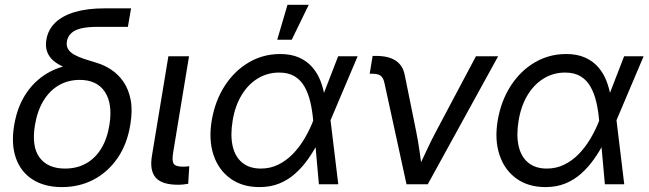

<svg xmlns="http://www.w3.org/2000/svg" viewBox="-20 -762 2682 794"><path d="M236.3 11.7Q164.6 11.7 115.5 -19.3Q66.4 -50.3 45.9 -107.9Q25.4 -165.5 38.6 -244.1Q51.8 -323.7 91.3 -380.4Q130.9 -437 189.9 -467Q249 -497.1 320.3 -497.1L314.5 -463.9Q276.9 -471.7 248 -483.4Q219.2 -495.1 200.7 -511.2Q182.1 -527.3 174.6 -549.1Q167 -570.8 171.9 -598.6Q178.7 -639.2 208.3 -668Q237.8 -696.8 289.3 -712.2Q340.8 -727.5 413.1 -727.5H522L508.8 -650.9H380.4Q340.8 -650.9 314.5 -644.3Q288.1 -637.7 274.2 -624.3Q260.3 -610.8 256.8 -591.8Q253.4 -572.8 261.5 -559.3Q269.5 -545.9 286.6 -536.1Q303.7 -526.4 327.6 -518.6Q351.6 -510.7 380.4 -502Q411.6 -492.7 440.7 -473.4Q469.7 -454.1 490.7 -423.6Q511.7 -393.1 520.3 -349.4Q528.8 -305.7 519 -247.1Q506.3 -167 466.6 -108.9Q426.8 -50.8 367.7 -19.5Q308.6 11.7 236.3 11.7ZM249 -64.9Q297.4 -64.9 335.2 -85.7Q373 -106.4 398.2 -147Q423.3 -187.5 432.6 -246.1Q446.3 -333 413.6 -382.3Q380.9 -431.6 309.6 -431.6Q262.2 -431.6 223.9 -409.7Q185.5 -387.7 159.9 -345.7Q134.3 -303.7 124.5 -244.6Q109.9 -156.2 143.6 -110.6Q177.2 -64.9 249 -64.9Z M716.3 2Q649.4 2 623.8 -27.6Q598.1 -57.1 608.4 -118.2L676.3 -529.3H761.7L696.3 -132.8Q690.4 -98.1 698 -85.4Q705.6 -72.8 735.8 -72.8Q744.1 -72.8 751 -73.2Q757.8 -73.7 762.7 -74.7L758.3 -2Q750.5 -0.5 739.5 0.7Q728.5 2 716.3 2Z M1053.2 11.7Q981.9 11.7 932.9 -23.7Q883.8 -59.1 863 -121.1Q842.3 -183.1 855.5 -263.2Q869.1 -344.2 908.9 -406.2Q948.7 -468.3 1008.1 -503.4Q1067.4 -538.6 1138.7 -538.6Q1183.6 -538.6 1216.3 -524.2Q1249 -509.8 1271 -484.6Q1293 -459.5 1305.4 -427.2Q1317.9 -395 1323.2 -359.4H1354L1346.7 -266.1L1378.9 0H1298.8L1274.9 -266.1Q1271.5 -305.2 1263.2 -340.6Q1254.9 -376 1239.5 -403.3Q1224.1 -430.7 1198.5 -446.3Q1172.9 -461.9 1134.3 -461.9Q1085.9 -461.9 1045.9 -437.5Q1005.9 -413.1 978.8 -368.2Q951.7 -323.2 941.9 -262.2Q932.1 -202.1 942.1 -158Q952.1 -113.8 981.7 -89.4Q1011.2 -64.9 1059.1 -64.9Q1097.7 -64.9 1130.6 -81.1Q1163.6 -97.2 1190.7 -125Q1217.8 -152.8 1239 -188.5Q1260.3 -224.1 1275.4 -263.2L1378.4 -529.3H1459L1346.2 -263.2L1322.8 -170.4H1294.4Q1276.4 -135.7 1253.4 -103.3Q1230.5 -70.8 1201.4 -44.7Q1172.4 -18.6 1135.7 -3.4Q1099.1 11.7 1053.2 11.7ZM1126.5 -597.7 1168.9 -742.2H1256.8L1186.5 -597.7Z M1661.1 0 1569.8 -418.9Q1565.4 -439.9 1554.4 -448.5Q1543.5 -457 1520.5 -457H1508.8L1521 -530.8H1535.2Q1586.9 -530.8 1616.5 -511.2Q1646 -491.7 1653.8 -451.7L1700.7 -220.2Q1709.5 -177.2 1715.3 -134.3Q1721.2 -91.3 1727.1 -50.3H1702.1Q1722.2 -91.8 1741.7 -134.5Q1761.2 -177.2 1784.2 -220.2L1948.2 -529.3H2040L1749 0Z M2235.8 11.7Q2164.6 11.7 2115.5 -23.7Q2066.4 -59.1 2045.7 -121.1Q2024.9 -183.1 2038.1 -263.2Q2051.8 -344.2 2091.6 -406.2Q2131.3 -468.3 2190.7 -503.4Q2250 -538.6 2321.3 -538.6Q2366.2 -538.6 2398.9 -524.2Q2431.6 -509.8 2453.6 -484.6Q2475.6 -459.5 2488 -427.2Q2500.5 -395 2505.9 -359.4H2536.6L2529.3 -266.1L2561.5 0H2481.4L2457.5 -266.1Q2454.1 -305.2 2445.8 -340.6Q2437.5 -376 2422.1 -403.3Q2406.7 -430.7 2381.1 -446.3Q2355.5 -461.9 2316.9 -461.9Q2268.6 -461.9 2228.5 -437.5Q2188.5 -413.1 2161.4 -368.2Q2134.3 -323.2 2124.5 -262.2Q2114.7 -202.1 2124.8 -158Q2134.8 -113.8 2164.3 -89.4Q2193.8 -64.9 2241.7 -64.9Q2280.3 -64.9 2313.2 -81.1Q2346.2 -97.2 2373.3 -125Q2400.4 -152.8 2421.6 -188.5Q2442.9 -224.1 2458 -263.2L2561 -529.3H2641.6L2528.8 -263.2L2505.4 -170.4H2477.1Q2459 -135.7 2436 -103.3Q2413.1 -70.8 2384 -44.7Q2355 -18.6 2318.4 -3.4Q2281.7 11.7 2235.8 11.7Z"/></svg>

Font: Inter 24pt
Style: Italic
Weight: 400
Italic angle: -9.3988°
Designer: Rasmus Andersson
Foundry: rsms
Version: Version 4.001;git-66647c0bb